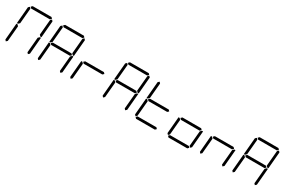

<svg xmlns="http://www.w3.org/2000/svg" viewBox="160 -2592 6208 4185"><g transform="rotate(30 3264.0 -500.0)"><path d="M131 -511 128 -508H100L136 -927L170 -958L198 -927L164 -542ZM182 -969 215 -1000H688L716 -969L683 -938H210ZM90 -42 62 -73 98 -492H126L129 -489L157 -458L123 -73ZM685 -489 688 -492H716L680 -73L646 -42L618 -73L652 -458ZM726 -958 754 -927 718 -508H690L687 -511L659 -541L693 -927Z M947 -511 944 -508H916L952 -927L986 -958L1014 -927L980 -542ZM998 -969 1031 -1000H1504L1532 -969L1499 -938H1026ZM1462 -531 1491 -500 1457 -469H985L957 -500L991 -531ZM906 -42 878 -73 914 -492H942L945 -489L973 -458L939 -73ZM1501 -489 1504 -492H1532L1496 -73L1462 -42L1434 -73L1468 -458ZM1542 -958 1570 -927 1534 -508H1506L1503 -511L1475 -541L1509 -927Z M2278 -531 2307 -500 2273 -469H1801L1773 -500L1807 -531ZM1722 -42 1694 -73 1730 -492H1758L1761 -489L1789 -458L1755 -73Z M2579 -511 2576 -508H2548L2584 -927L2618 -958L2646 -927L2612 -542ZM2630 -969 2663 -1000H3136L3164 -969L3131 -938H2658ZM3094 -531 3123 -500 3089 -469H2617L2589 -500L2623 -531ZM2538 -42 2510 -73 2546 -492H2574L2577 -489L2605 -458L2571 -73ZM3133 -489 3136 -492H3164L3128 -73L3094 -42L3066 -73L3100 -458ZM3174 -958 3202 -927 3166 -508H3138L3135 -511L3107 -541L3141 -927Z M3395 -511 3392 -508H3364L3400 -927L3434 -958L3462 -927L3428 -542ZM3910 -531 3939 -500 3905 -469H3433L3405 -500L3439 -531ZM3354 -42 3326 -73 3362 -492H3390L3393 -489L3421 -458L3387 -73ZM3898 -31 3865 0H3392L3364 -31L3397 -62H3870Z M4726 -531 4755 -500 4721 -469H4249L4221 -500L4255 -531ZM4170 -42 4142 -73 4178 -492H4206L4209 -489L4237 -458L4203 -73ZM4765 -489 4768 -492H4796L4760 -73L4726 -42L4698 -73L4732 -458ZM4714 -31 4681 0H4208L4180 -31L4213 -62H4686Z M5542 -531 5571 -500 5537 -469H5065L5037 -500L5071 -531ZM4986 -42 4958 -73 4994 -492H5022L5025 -489L5053 -458L5019 -73ZM5581 -489 5584 -492H5612L5576 -73L5542 -42L5514 -73L5548 -458Z M5843 -511 5840 -508H5812L5848 -927L5882 -958L5910 -927L5876 -542ZM5894 -969 5927 -1000H6400L6428 -969L6395 -938H5922ZM6358 -531 6387 -500 6353 -469H5881L5853 -500L5887 -531ZM5802 -42 5774 -73 5810 -492H5838L5841 -489L5869 -458L5835 -73ZM6397 -489 6400 -492H6428L6392 -73L6358 -42L6330 -73L6364 -458ZM6438 -958 6466 -927 6430 -508H6402L6399 -511L6371 -541L6405 -927Z"/></g></svg>

Font: DSEG7 Classic
Style: Light Italic
Weight: 300
Italic angle: -5°
Designer: Keshikan(Twitter:@keshinomi_88pro)
Version: Version 0.46